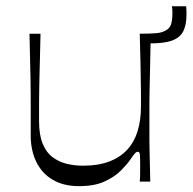

<svg xmlns="http://www.w3.org/2000/svg" viewBox="-20 -593 629 627"><path d="M238.4 14.9Q187.6 14.9 152.4 -5.8Q117.1 -26.4 98.7 -64.1Q80.3 -101.7 80.3 -150.4Q80.3 -195 80.3 -227Q80.3 -259 80.2 -285Q80.1 -311 79.6 -337.9Q79.1 -364.9 78.2 -398.9Q77.3 -433 76.3 -482.9H112.3Q111.3 -433.7 110.4 -400.7Q109.4 -367.7 108.9 -343.4Q108.4 -319.1 108 -298.3Q107.6 -277.4 107.6 -253.6Q107.6 -229.7 107.6 -196.3Q107.6 -152.6 119.3 -123.9Q131 -95.2 151.4 -79.9Q171.9 -64.6 197.4 -58.2Q223 -51.9 251.6 -51.9Q300.7 -51.9 336.6 -65.5Q372.6 -79.2 395.6 -104.3Q418.6 -129.4 429.4 -165Q440.3 -200.6 440.3 -244.3Q440.3 -267.9 440.3 -285.6Q440.3 -303.4 439.8 -325.9Q439.3 -348.4 438.8 -385.3Q438.3 -422.1 436.4 -482.9Q473.3 -482.9 493 -484.9Q512.7 -486.9 526.7 -497Q537.3 -504.9 540.1 -519Q543 -533.1 543 -544.7Q543 -549.4 543 -553.1Q543 -556.9 542.8 -561.4Q542.6 -565.9 541.3 -572.6H587.9Q588.9 -564 588.9 -557.1Q588.9 -550.1 588.9 -543.7Q588.9 -512.7 579 -492Q569.1 -471.3 543.7 -461.3Q518.3 -451.3 471.7 -451.3Q470.7 -393.9 469.8 -357.1Q468.9 -320.3 468.4 -295.9Q467.9 -271.4 467.9 -252.6Q467.9 -233.7 467.9 -213.9Q467.9 -194.1 467.9 -165.9Q467.9 -147.6 467.9 -133Q467.9 -118.4 468.4 -101.4Q468.9 -84.4 469.4 -60.6Q469.9 -36.7 470.7 0H436.4Q437.6 -13.9 437.6 -26.8Q437.7 -39.7 437.7 -52.7Q437.7 -80.4 436.7 -88.9Q435.7 -97.4 430.4 -97.4Q425.4 -97.4 421 -92.6Q416.6 -87.9 405.1 -71.3Q395 -56.3 374.6 -35.8Q354.1 -15.3 321.1 -0.2Q288 14.9 238.4 14.9Z"/></svg>

Font: Ojuju ExtraLight
Style: Regular
Weight: 200
Designer: Chisaokwu Joboson, Mirko Velimirovic
Foundry: Udi Foundry
Version: Version 1.000